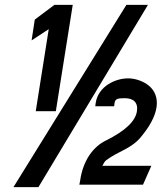

<svg xmlns="http://www.w3.org/2000/svg" viewBox="-20 -744 661 784"><path d="M109 -579 179 -625 126 -290H208L277 -724H202L122 -664ZM35 20H137L584 -724H496ZM307 -5 304 10H564L598 -67H398C402 -75 408 -86 414 -90C466 -129 518 -136 559 -189C646 -295 629 -367 580 -400C555 -417 526 -424 503 -424C451 -424 382 -392 371 -325L369 -310H446L448 -325C451 -341 462 -343 490 -343C525 -343 545 -325 539 -289C533 -251 495 -211 412 -170C363 -146 319 -92 307 -5Z"/></svg>

Font: Charger Sport
Style: BdNrwObl
Weight: 700
Designer: Jasper
Foundry: Cannot Into Space Fonts
Version: Version 1.1